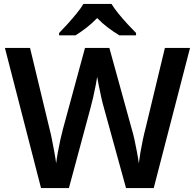

<svg xmlns="http://www.w3.org/2000/svg" viewBox="-20 -958 993 978"><path d="M948 -714 763 0H622L509 -410Q503 -430 496 -461.5Q489 -493 483 -523Q477 -553 475 -567Q473 -553 467.5 -523.5Q462 -494 454.5 -462Q447 -430 441 -408L331 0H189L5 -714H133L231 -307Q238 -281 244.5 -248Q251 -215 257 -182.5Q263 -150 266 -126Q269 -151 275 -184Q281 -217 288 -248.5Q295 -280 301 -302L413 -714H537L651 -301Q658 -279 665 -246.5Q672 -214 678 -182Q684 -150 687 -126Q690 -151 695.5 -183Q701 -215 708 -248Q715 -281 722 -307L820 -714ZM548 -938Q561 -916 583.5 -888.5Q606 -861 630 -835Q654 -809 673 -790V-778H588Q561 -794 531 -816.5Q501 -839 475 -866Q449 -839 420.5 -817Q392 -795 365 -778H281V-790Q300 -809 323.5 -835Q347 -861 369.5 -888.5Q392 -916 405 -938Z"/></svg>

Font: Noto Sans Gujarati SemiBold
Style: Regular
Weight: 600
Designer: Jelle Bosma - Monotype Design Team, Universal Thirst
Foundry: Monotype Imaging Inc.
Version: Version 2.106; ttfautohint (v1.8.4.7-5d5b)